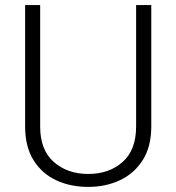

<svg xmlns="http://www.w3.org/2000/svg" viewBox="-20 -731 698 761"><path d="M519.5 -710.9H579.6V-229.5Q579.6 -149.9 545.9 -96.7Q512.2 -43.5 455.6 -16.8Q398.9 9.8 329.6 9.8Q258.8 9.8 202.1 -16.8Q145.5 -43.5 112.5 -96.7Q79.6 -149.9 79.6 -229.5V-710.9H139.2V-229.5Q139.2 -136.7 193.1 -89.1Q247.1 -41.5 329.6 -41.5Q412.6 -41.5 466.1 -89.1Q519.5 -136.7 519.5 -229.5Z"/></svg>

Font: Vazirmatn RD UI ExtraLight
Style: Regular
Weight: 200
Designer: Saber Rastikerdar
Foundry: Saber Rastikerdar
Version: Version 33.003